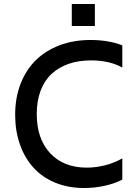

<svg xmlns="http://www.w3.org/2000/svg" viewBox="-20 -939 700 969"><path d="M342.3 -918.7H458.8V-807.9H342.3ZM404.5 9.9Q323.9 9.9 258 -17.4Q192.1 -44.7 148.1 -93.8Q104 -142.8 80.3 -210.8Q56.5 -278.8 56.5 -359.7Q56.5 -445.7 84 -516.3Q111.5 -587 161 -635.5Q210.6 -683.9 281.1 -710.6Q351.6 -737.2 436.4 -737.2Q527.7 -737.2 597.3 -710.2V-598Q532.7 -634.2 438.9 -634.2Q377.1 -634.2 327.1 -617Q277 -599.8 240.8 -566.4Q204.5 -533 185 -481.5Q165.5 -430 165.5 -363.6Q165.5 -238.6 233.1 -165.8Q300.8 -93 418 -93Q464.5 -93 511.4 -105.1Q558.2 -117.2 597.3 -139.9V-32.7Q558.2 -12.1 507.3 -1.1Q456.3 9.9 404.5 9.9Z"/></svg>

Font: TID UI Medium
Style: Regular
Weight: 500
Designer: The TID Project Authors
Foundry: Bakken & Bæck
Version: Version 1.001;hotconv 1.0.109;makeotfexe 2.5.65596